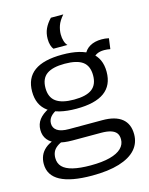

<svg xmlns="http://www.w3.org/2000/svg" viewBox="-144 -871 913 1180"><g transform="rotate(-15 313.0 -281.5)"><path d="M293 220Q159 220 91 183.5Q23 147 23 74Q23 46 33 22Q43 -2 65.5 -21.5Q88 -41 127 -54L184 -36Q153 -26 134.5 -12Q116 2 108.5 19Q101 36 101 57Q101 91 122 113Q143 135 187.5 146Q232 157 300 157Q374 157 423 144Q472 131 496.5 107Q521 83 521 50Q521 25 509.5 10Q498 -5 474 -12.5Q450 -20 413 -20H232Q176 -20 137 -32.5Q98 -45 77.5 -70.5Q57 -96 57 -133Q57 -171 78 -198.5Q99 -226 141 -247L191 -229Q162 -216 146 -197.5Q130 -179 130 -154Q130 -126 154 -109.5Q178 -93 229 -93H441Q523 -93 565 -59Q607 -25 607 41Q607 97 571.5 137Q536 177 466 198.5Q396 220 293 220ZM306 -202Q187 -202 128 -245Q69 -288 69 -374Q69 -460 128 -503Q187 -546 306 -546Q425 -546 484 -503Q543 -460 543 -374Q543 -288 484 -245Q425 -202 306 -202ZM306 -260Q384 -260 420.5 -287.5Q457 -315 457 -374Q457 -434 420.5 -461Q384 -488 306 -488Q229 -488 191.5 -461Q154 -434 154 -374Q154 -315 191.5 -287.5Q229 -260 306 -260ZM483 -463 445 -505Q459 -539 489.5 -556.5Q520 -574 564 -574Q576 -574 586.5 -573Q597 -572 610 -569L601 -502Q591 -504 581.5 -505Q572 -506 562 -506Q534 -506 514.5 -496Q495 -486 483 -463ZM353 -595H264Q256 -604 250.5 -621.5Q245 -639 245 -662Q245 -698 258.5 -727Q272 -756 298 -783H377Q349 -751 339.5 -723Q330 -695 330 -668Q330 -645 336 -625.5Q342 -606 353 -595Z"/></g></svg>

Font: Georama SemiExpanded
Style: Regular
Weight: 400
Width: 6
Designer: Jean-Baptiste Levee
Foundry: Production Type
Version: Version 1.001